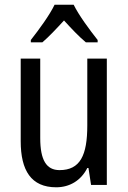

<svg xmlns="http://www.w3.org/2000/svg" viewBox="-20 -786 545 816"><path d="M293 -766H212C191 -722 147 -662 111 -616V-606H160C187 -629 220 -664 252 -699C284 -664 315 -631 345 -606H395V-616C361 -659 315 -721 293 -766ZM434 -537H351V-253C351 -126 321 -63 233 -63C177 -63 151 -106 151 -199V-537H68V-186C68 -62 112 10 219 10C275 10 324 -18 351 -72H356L367 0H434Z"/></svg>

Font: Noto Sans Lao Looped Condensed
Style: Regular
Weight: 400
Width: 3
Designer: Mark Frömberg, Ben Mitchell
Foundry: The Fontpad Ltd
Version: Version 1.003